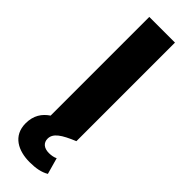

<svg xmlns="http://www.w3.org/2000/svg" viewBox="-295 -671 909 909"><g transform="rotate(45 159.0 -216.5)"><path d="M158 227C200 227 232 221 259 205L236 123C225 129 208 132 193 132C159 132 140 115 140 88C140 52 175 29 245 0V-660H73V0H74C38 24 15 58 15 110C15 194 83 227 158 227Z"/></g></svg>

Font: Work Sans
Style: Bold
Weight: 700
Designer: Wei Huang
Foundry: Wei Huang
Version: Version 2.012